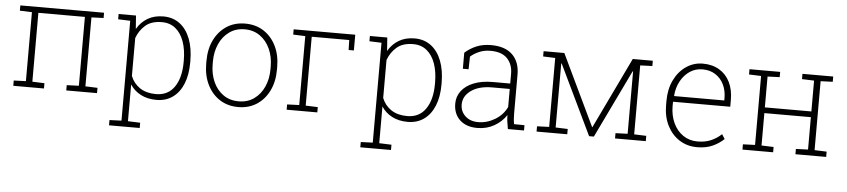

<svg xmlns="http://www.w3.org/2000/svg" viewBox="-44 -796 5544 1257"><g transform="rotate(5 2728.5 -167.5)"><path d="M47.4 0V-34.7L127 -37.6V-490.7L47.4 -493.7V-528.3H597.7V-493.7L518.1 -490.7V-37.6L597.7 -34.7V0H395.5V-34.7L475.1 -37.6V-490.2H169.4V-37.6L249 -34.7V0Z M694.3 203.1V168.5L772.9 165.5V-490.7L693.4 -493.7V-528.3H807.6L814 -440.4Q840.3 -486.3 884 -512.2Q927.7 -538.1 987.3 -538.1Q1049.8 -538.1 1095 -504.2Q1140.1 -470.2 1164.1 -408.2Q1188 -346.2 1188 -262.2V-252Q1188 -171.9 1164.1 -113Q1140.1 -54.2 1095.5 -22Q1050.8 10.3 988.3 10.3Q929.2 10.3 885.3 -12.7Q841.3 -35.6 815.4 -75.7V165.5L896 168.5V203.1ZM981.9 -27.3Q1061.5 -27.3 1103.3 -88.4Q1145 -149.4 1145 -252V-262.2Q1145 -332.5 1126.2 -386Q1107.4 -439.5 1070.8 -469.7Q1034.2 -500 981 -500Q912.1 -500 872.8 -465.8Q833.5 -431.6 815.4 -381.3V-131.8Q834.5 -83.5 876.5 -55.4Q918.5 -27.3 981.9 -27.3Z M1525.9 10.3Q1456.1 10.3 1403.8 -23.7Q1351.6 -57.6 1322.3 -117.4Q1293 -177.2 1293 -254.9V-272.9Q1293 -351.1 1322.3 -410.6Q1351.6 -470.2 1403.6 -504.2Q1455.6 -538.1 1524.9 -538.1Q1594.7 -538.1 1647 -504.2Q1699.2 -470.2 1728.5 -410.6Q1757.8 -351.1 1757.8 -272.9V-254.9Q1757.8 -177.2 1728.5 -117.2Q1699.2 -57.1 1647.2 -23.4Q1595.2 10.3 1525.9 10.3ZM1525.9 -27.3Q1584.5 -27.3 1627 -57.9Q1669.4 -88.4 1692.4 -139.9Q1715.3 -191.4 1715.3 -254.9V-272.9Q1715.3 -335.9 1692.1 -387.5Q1668.9 -439 1626.2 -469.7Q1583.5 -500.5 1524.9 -500.5Q1466.8 -500.5 1424.1 -469.7Q1381.3 -439 1358.4 -387.5Q1335.4 -335.9 1335.4 -272.9V-254.9Q1335.4 -190.9 1358.4 -139.4Q1381.3 -87.9 1424.1 -57.6Q1466.8 -27.3 1525.9 -27.3Z M1843.8 0V-34.7L1923.3 -37.6V-490.7L1843.8 -493.7V-528.3H2248.5V-424.8H2213.9L2212.4 -490.2H1965.8V-37.6L2045.4 -34.7V0Z M2345.7 203.1V168.5L2424.3 165.5V-490.7L2344.7 -493.7V-528.3H2459L2465.3 -440.4Q2491.7 -486.3 2535.4 -512.2Q2579.1 -538.1 2638.7 -538.1Q2701.2 -538.1 2746.3 -504.2Q2791.5 -470.2 2815.4 -408.2Q2839.4 -346.2 2839.4 -262.2V-252Q2839.4 -171.9 2815.4 -113Q2791.5 -54.2 2746.8 -22Q2702.1 10.3 2639.6 10.3Q2580.6 10.3 2536.6 -12.7Q2492.7 -35.6 2466.8 -75.7V165.5L2547.4 168.5V203.1ZM2633.3 -27.3Q2712.9 -27.3 2754.6 -88.4Q2796.4 -149.4 2796.4 -252V-262.2Q2796.4 -332.5 2777.6 -386Q2758.8 -439.5 2722.2 -469.7Q2685.5 -500 2632.3 -500Q2563.5 -500 2524.2 -465.8Q2484.9 -431.6 2466.8 -381.3V-131.8Q2485.8 -83.5 2527.8 -55.4Q2569.8 -27.3 2633.3 -27.3Z M3096.7 10.3Q3023.9 10.3 2981.9 -29.5Q2939.9 -69.3 2939.9 -136.2Q2939.9 -184.1 2968.3 -220.7Q2996.6 -257.3 3048.8 -277.8Q3101.1 -298.3 3171.9 -298.3H3287.1V-362.3Q3287.1 -423.8 3251 -462.2Q3214.8 -500.5 3140.1 -500.5Q3099.6 -500.5 3066.4 -486.3Q3033.2 -472.2 3009.3 -451.2L3007.3 -367.7H2969.7V-473.1Q3002.9 -502.9 3044.9 -520.5Q3086.9 -538.1 3140.6 -538.1Q3233.4 -538.1 3281.5 -491Q3329.6 -443.8 3329.6 -361.3V-106.4Q3329.6 -88.4 3330.8 -70.8Q3332 -53.2 3335.4 -35.6L3403.8 -34.7V0H3297.9Q3292 -31.7 3289.6 -49.8Q3287.1 -67.9 3287.1 -91.3Q3257.8 -46.4 3208.3 -18.1Q3158.7 10.3 3096.7 10.3ZM3099.6 -28.3Q3157.2 -28.3 3209.5 -59.6Q3261.7 -90.8 3287.1 -144V-262.7H3171.9Q3085 -262.7 3033.7 -226.1Q2982.4 -189.5 2982.4 -134.3Q2982.4 -88.4 3014.9 -58.3Q3047.4 -28.3 3099.6 -28.3Z M3486.3 0V-34.7L3565.9 -37.6V-490.7L3486.3 -493.7V-528.3H3565.9H3622.6L3845.2 -62.5L3847.7 -60.1L4072.3 -528.3H4124.5H4204.1V-493.7L4124.5 -490.7V-37.6L4204.1 -34.7V0H4002V-34.7L4081.5 -37.6V-447.3L4078.6 -447.8L3862.8 0H3831.5L3611.3 -458.5L3608.4 -458V-37.6L3688 -34.7V0Z M4541.5 10.3Q4475.6 10.3 4424.8 -22.5Q4374 -55.2 4345 -113Q4315.9 -170.9 4315.9 -246.6V-275.4Q4315.9 -351.1 4344.5 -410.4Q4373 -469.7 4422.4 -503.9Q4471.7 -538.1 4533.2 -538.1Q4595.2 -538.1 4640.9 -510.7Q4686.5 -483.4 4710.9 -434.1Q4735.4 -384.8 4735.4 -317.4V-272.5H4359.4L4358.9 -243.2Q4359.4 -181.2 4382.3 -132.3Q4405.3 -83.5 4446.3 -55.4Q4487.3 -27.3 4541.5 -27.3Q4591.3 -27.3 4629.6 -43.9Q4668 -60.5 4697.8 -88.9L4717.3 -58.6Q4685.5 -28.3 4642.8 -9Q4600.1 10.3 4541.5 10.3ZM4364.3 -310.1H4692.9V-325.7Q4692.9 -375.5 4673.6 -415Q4654.3 -454.6 4618.4 -477.5Q4582.5 -500.5 4533.2 -500.5Q4487.3 -500.5 4450.4 -475.8Q4413.6 -451.2 4390.4 -408.7Q4367.2 -366.2 4362.8 -313Z M4839.4 0V-34.7L4918.9 -37.6V-490.7L4839.4 -493.7V-528.3H5041V-493.7L4961.4 -490.7V-288.1H5267.1V-490.7L5187.5 -493.7V-528.3H5267.1H5310.1H5389.6V-493.7L5310.1 -490.7V-37.6L5389.6 -34.7V0H5187.5V-34.7L5267.1 -37.6V-250.5H4961.4V-37.6L5041 -34.7V0Z"/></g></svg>

Font: Roboto Slab ExtraLight
Style: Regular
Weight: 250
Designer: Google
Version: Version 2.000; ttfautohint (v1.8.1.43-b0c9)